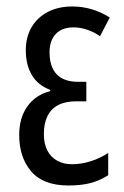

<svg xmlns="http://www.w3.org/2000/svg" viewBox="-20 -566 386 596"><path d="M248 -312V-251.5H216.8Q182.6 -251.5 160.4 -239.7Q138.2 -228 127.2 -205.3Q116.2 -182.6 116.2 -149.9Q116.2 -119.1 127.2 -98.4Q138.2 -77.6 158 -66.9Q177.7 -56.2 203.6 -56.2Q232.4 -56.2 262.2 -65.7Q292 -75.2 315.9 -91.3V-22Q290.5 -5.9 261.7 2Q232.9 9.8 192.4 9.8Q114.3 9.8 76.9 -33.9Q39.6 -77.6 39.6 -147Q39.6 -199.7 64.7 -235.4Q89.8 -271 135.7 -283.2V-287.1Q97.7 -301.3 78.9 -333Q60.1 -364.7 60.1 -409.7Q60.1 -451.2 78.1 -481.7Q96.2 -512.2 128.7 -529.1Q161.1 -545.9 204.6 -545.9Q234.9 -545.9 263.7 -537.6Q292.5 -529.3 320.8 -511.7L290.5 -453.6Q271.5 -466.8 250.2 -473.9Q229 -481 208.5 -481Q171.9 -481 152.8 -460.2Q133.8 -439.5 133.8 -403.8Q133.8 -358.9 156 -335.4Q178.2 -312 222.7 -312Z"/></svg>

Font: Open Sans Condensed
Style: Regular
Weight: 400
Width: 3
Designer: Monotype Design Team
Foundry: Monotype Imaging Inc.
Version: Version 3.000